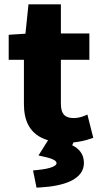

<svg xmlns="http://www.w3.org/2000/svg" viewBox="-20 -645 461 883"><path d="M396 -7 409 -11 382 -118 365 -111C353 -106 334 -102 320 -102C281 -102 260 -118 260 -168V-370H391V-491H260V-625H111L97 -490L20 -485V-370H90V-167C90 -90 116 -25 201 0L157 70L179 75C232 86 240 97 240 106C240 117 216 131 150 137L132 139L148 218L165 217C271 211 366 182 366 104C366 62 341 37 312 23L318 10C347 7 374 1 396 -7Z"/></svg>

Font: Falling Sky
Style: Bd+
Weight: 400
Designer: Paul D. Hunt
Foundry: Adobe Systems Incorporated
Version: Version 1.02